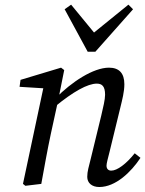

<svg xmlns="http://www.w3.org/2000/svg" viewBox="-20 -771 609 805"><path d="M345.8 -29.5C345.8 -4.1 365 13.1 396.4 13.1C464.9 13.1 530 -50 569 -109.2L544.8 -128.3C508.9 -83.4 471.3 -55.6 446.5 -55.6C434.6 -55.6 426.6 -62.6 426.6 -76.5C426.6 -86.5 432.6 -107.3 439.5 -135.1L484.6 -320.2C492.6 -353.2 501.4 -386.1 501.4 -417.9C501.4 -464.2 479.2 -487.3 437.1 -487.3C371 -487.3 280.3 -427.6 213 -359.2L208.2 -322C287.4 -387.6 348 -420.4 385.8 -420.4C407.6 -420.4 420.6 -409.4 420.6 -373.8C420.6 -353.9 412.7 -321 404.7 -287.1L361.8 -110.8C351.9 -70.1 345.8 -52.7 345.8 -29.5ZM153.1 0C166.2 -71 178.2 -140.1 193.2 -210.1L224.2 -352.2L249.2 -477.2L236 -487.3L66.1 -436.2L62 -407L182.2 -399.6L164.3 -414L76.3 -0.1L86.4 8L153.1 0ZM278.2 -751.4 251 -732.3 347.7 -554.1H379.8L537.8 -732.1L518.4 -751.5L347.9 -613.2H391.8L278.2 -751.4Z"/></svg>

Font: Source Serif Variable
Style: Italic
Weight: 389
Italic angle: -12°
Designer: Frank Grießhammer
Foundry: Adobe Systems Incorporated
Version: Version 3.001;hotconv 1.0.111;makeotfexe 2.5.65597